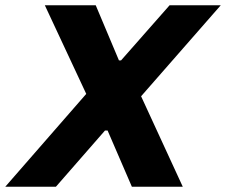

<svg xmlns="http://www.w3.org/2000/svg" viewBox="-57 -708 857 728"><path d="M-37 0 270 -352 113 -688H306L394 -479H402L586 -688H780L478 -343L636 0H443L351 -213H341L155 0Z"/></svg>

Font: Saira
Style: Bold Italic
Weight: 700
Italic angle: -12°
Designer: Hector Gatti with collaboration of the Omnibus-Type team
Foundry: Omnibus-Type
Version: Version 1.100; ttfautohint (v1.8.3)